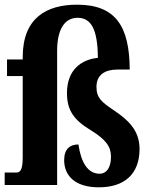

<svg xmlns="http://www.w3.org/2000/svg" viewBox="-21 -790 647 820"><path d="M401 10C511 10 575 -47 575 -154C575 -234 525 -279 465 -319C413 -354 391 -372 391 -419C391 -471 428 -493 481 -493H533C532 -678 473 -770 308 -770C177 -770 76 -713 76 -546V-536H9V-465H76V-118C76 -61 64 -53 47 -53H-1V0H223V-573C223 -669 258 -714 310 -714C367 -714 396 -668 397 -543C328 -536 265 -493 265 -393C265 -316 297 -276 368 -233C431 -194 453 -164 453 -121C453 -73 433 -48 405 -48C354 -48 325 -96 314 -173C279 -173 253 -155 253 -106C253 -41 298 10 401 10Z"/></svg>

Font: Noto Serif Lao ExtraCondensed ExtraBold
Style: Regular
Weight: 800
Width: 2
Designer: Monotype Design Team
Foundry: Monotype Imaging Inc.
Version: Version 2.003